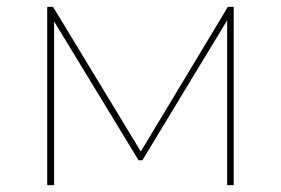

<svg xmlns="http://www.w3.org/2000/svg" viewBox="-20 -537 815 557"><path d="M117 0V-517H134L393 -90H384L641 -517H658V0H639V-488H645L393 -72H382L129 -488H137V0Z"/></svg>

Font: Montserrat Alternates Thin
Style: Regular
Weight: 100
Designer: Julieta Ulanovsky
Foundry: Julieta Ulanovsky
Version: Version 9.000